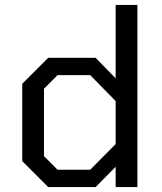

<svg xmlns="http://www.w3.org/2000/svg" viewBox="-20 -757 657 777"><path d="M175 0 70 -105V-418L175 -523H367L448 -440V-737H536V0H448V-82L367 0ZM345 -70 448 -174V-348L345 -453H213L158 -398V-125L213 -70Z"/></svg>

Font: Tomorrow
Style: Regular
Weight: 400
Designer: Tony de Marco, Monica Rizzolli
Foundry: Just in Type
Version: Version 2.002